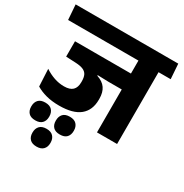

<svg xmlns="http://www.w3.org/2000/svg" viewBox="-228 -799 1175 1228"><g transform="rotate(30 359.0 -184.5)"><path d="M123 130.9Q156 130.9 172.6 113.5Q189.2 96.1 189.2 67V64.2Q189.2 35.4 172.9 17.6Q156.5 -0.2 123 -0.2Q89.3 -0.2 73.1 17.6Q56.8 35.4 56.8 64.2V67Q56.8 96.1 73.1 113.5Q89.3 130.9 123 130.9ZM304.4 130.9Q337.9 130.9 354.3 113.5Q370.6 96.1 370.6 67V64.2Q370.6 35.4 354.2 17.6Q337.8 -0.2 304.4 -0.2Q270.6 -0.2 254.4 17.6Q238.2 35.4 238.2 64.2V67Q238.2 96.1 254.4 113.5Q270.6 130.9 304.4 130.9ZM213.9 272.3Q246.8 272.3 263.4 254.8Q280 237.4 280 208.7V205.5Q280 176.8 263.5 159Q247 141.1 213.9 141.1Q180.1 141.1 163.7 159Q147.2 176.8 147.2 205.5V208.7Q147.2 237.4 163.7 254.8Q180.1 272.3 213.9 272.3ZM652.4 -568H503.9V0H652.4ZM473 -530.3H742.1L734.3 -640.8H465.2ZM692.1 -530.3 684.3 -640.8H-23.6L-15.5 -530.3ZM551.8 -434.5H90.8V-321.2L267.5 -321L406.5 -317H551.8ZM324.9 -353H90.8V-321.2L163.8 -317.7Q199.2 -316 219.6 -306.9Q240 -297.8 248.4 -280Q256.7 -262.2 256.7 -234.3V-228Q256.7 -188.6 236.6 -169Q216.4 -149.4 173.4 -149.4Q135.6 -149.4 99.7 -161.8Q63.8 -174.2 30.6 -196.2L36.9 -69.2Q69 -49.6 111.5 -38.3Q153.9 -27 207.8 -27Q310 -27 359.9 -68.2Q409.8 -109.3 409.8 -186.8V-193.7Q409.8 -240.7 389.6 -270.2Q369.4 -299.8 324.9 -314.7Z"/></g></svg>

Font: Anek Devanagari Medium
Style: Regular
Weight: 500
Designer: Kailash Malviya (Devanagari) & Yesha Goshar (Latin)
Foundry: Ek Type
Version: Version 1.003